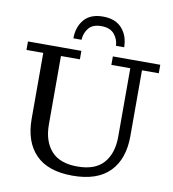

<svg xmlns="http://www.w3.org/2000/svg" viewBox="-96 -974 963 1069"><g transform="rotate(10 386.0 -440.0)"><path d="M258 -743Q258 -807 293.5 -849Q329 -891 400 -891Q471 -891 508 -849Q545 -807 545 -743H499Q497 -781 473 -809Q449 -837 400 -837Q351 -837 328.5 -809Q306 -781 304 -743ZM385 11Q246 11 176.5 -60.5Q107 -132 107 -262V-634H12V-682H314V-634H207V-247Q207 -153 255 -98.5Q303 -44 403 -44Q504 -44 551.5 -98.5Q599 -153 599 -247V-634H492V-682H760V-634H665V-262Q665 -132 595 -60.5Q525 11 385 11Z"/></g></svg>

Font: Montagu Slab 144pt
Style: Regular
Weight: 400
Designer: Florian Karsten
Foundry: Florian Karsten
Version: Version 1.000; ttfautohint (v1.8.3)